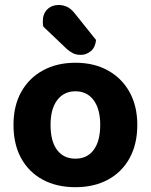

<svg xmlns="http://www.w3.org/2000/svg" viewBox="-20 -752 618 787"><path d="M542.8 -240.1Q542.8 -161.6 511.5 -104.3Q480.2 -47.1 423.2 -15.9Q366.2 15.3 289.2 15.3Q212.5 15.3 155.3 -15.5Q98.2 -46.2 66.7 -103.5Q35.3 -160.8 35.3 -240.1Q35.3 -318.5 67.2 -375.5Q99.2 -432.5 156.4 -463.6Q213.6 -494.8 289.4 -494.8Q365.3 -494.8 422.2 -463.3Q479.2 -431.8 511 -374.6Q542.8 -317.4 542.8 -240.1ZM289 -377.8Q241.9 -377.8 214.6 -341.7Q187.2 -305.6 187.2 -240.1Q187.2 -172.8 214.1 -137.2Q241 -101.6 289.2 -101.6Q337.4 -101.6 364.1 -137.7Q390.8 -173.8 390.8 -240.1Q390.8 -304.9 363.8 -341.4Q336.8 -377.8 289 -377.8ZM254.4 -550.7 157.4 -643.1Q156.4 -647.1 155.9 -653.7Q155.4 -660.2 155.4 -663.7Q155.4 -695.7 174 -713.7Q192.6 -731.6 220 -731.6Q237.8 -731.6 253.9 -724.5Q270 -717.3 284.6 -699.4L373.8 -588Q370.6 -557.5 352.1 -542.3Q333.6 -527.1 312 -527.1Q293.4 -527.1 280.5 -533.1Q267.7 -539.2 254.4 -550.7Z"/></svg>

Font: Baloo Paaji 2
Style: Regular
Weight: 400
Designer: Shuchita Grover, Noopur Datye and Ek Type
Foundry: Ek Type
Version: Version 1.700